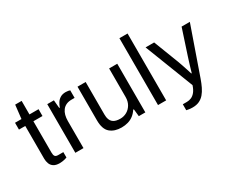

<svg xmlns="http://www.w3.org/2000/svg" viewBox="-125 -1170 2170 1798"><g transform="rotate(-30 960.0 -270.5)"><path d="M192.1 11.5Q151.3 11.5 127.9 -3.6Q104.5 -18.7 94.9 -44.2Q85.2 -69.6 85.2 -98.9V-452.2H17.1V-526H86.8L103.3 -672.5H173.2V-526H271.5V-452.2H173.2V-111.8Q173.2 -86.6 182.1 -74.2Q191.1 -61.8 215.8 -61.8H271.5V-3.5Q261.5 0.9 247.7 4.2Q233.9 7.5 219.3 9.5Q204.7 11.5 192.1 11.5Z M365.7 0V-526H437.4L445.1 -439.3H451.6Q459.8 -463.9 473.8 -486.3Q487.8 -508.7 511.8 -523.4Q535.7 -538 571 -538Q586.1 -538 598.4 -535.5Q610.8 -532.9 616.8 -530.4V-448.9H584Q550.2 -448.9 525.5 -437.4Q500.8 -425.9 484.8 -404.7Q468.8 -383.5 461.2 -354.9Q453.7 -326.3 453.7 -292.6V0Z M861 12Q785.5 12 739.1 -27.2Q692.8 -66.4 692.8 -162.7V-526H780.8V-174.6Q780.8 -142 788.9 -121Q797 -100 811.8 -87.8Q826.6 -75.6 847.1 -70.6Q867.6 -65.6 891.9 -65.6Q929.5 -65.6 962 -83.9Q994.5 -102.2 1014.6 -136.4Q1034.6 -170.7 1034.6 -216.8V-526H1122.6V0H1052L1043.8 -78.7H1036.8Q1016.1 -46.9 989.5 -26.8Q962.9 -6.7 930.5 2.6Q898.1 12 861 12Z M1259.7 0V-723H1347.7V0Z M1530.3 182Q1505.7 182 1488.5 178.6Q1471.2 175.1 1464.5 174.1V109.6H1509.1Q1533.3 109.6 1556.3 100Q1579.4 90.4 1599.2 66.4Q1618.9 42.3 1632.9 0L1428.8 -526H1521.4L1625.9 -255.2Q1633.3 -236.3 1642.4 -208.7Q1651.5 -181.1 1661.1 -152.2Q1670.8 -123.4 1677.1 -100.9H1682.6Q1687.1 -116.8 1693 -137Q1698.9 -157.1 1705.3 -178.5Q1711.7 -199.9 1718.2 -219.6Q1724.6 -239.2 1729.1 -254.2L1818.3 -526H1907.4L1728.6 -14.6Q1713.6 28.3 1696 64.5Q1678.5 100.6 1656 126.9Q1633.6 153.1 1602.9 167.6Q1572.1 182 1530.3 182Z"/></g></svg>

Font: Archivo SemiBold
Style: Regular
Weight: 600
Designer: Hector Gatti
Foundry: Omnibus-Type
Version: Version 2.001